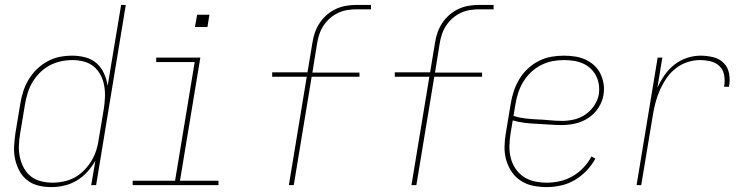

<svg xmlns="http://www.w3.org/2000/svg" viewBox="-20 -755 3040 783"><path d="M189 8Q161 8 135.5 1.5Q110 -5 90.5 -20.5Q71 -36 59 -58.5Q47 -81 41.5 -106.5Q36 -132 37.5 -159Q39 -186 43 -213L63 -333Q67 -358 75 -383Q83 -408 97 -431Q111 -454 130.5 -473Q150 -492 174 -505Q198 -518 223.5 -523Q249 -528 274 -528Q302 -528 328.5 -521Q355 -514 374 -497Q393 -480 404 -456Q415 -432 419 -405L474 -735H493L372 0H352L369 -100Q356 -76 336.5 -54.5Q317 -33 292.5 -18.5Q268 -4 241.5 2Q215 8 189 8ZM195 -10Q217 -10 240.5 -15Q264 -20 285 -31.5Q306 -43 323.5 -61Q341 -79 353.5 -100Q366 -121 373 -143.5Q380 -166 383 -189L403 -309Q407 -333 408 -357.5Q409 -382 405 -405Q401 -428 390.5 -448.5Q380 -469 362.5 -483.5Q345 -498 322 -504Q299 -510 275 -510Q252 -510 228.5 -505Q205 -500 183 -488.5Q161 -477 143 -459Q125 -441 112.5 -420Q100 -399 93 -376Q86 -353 82 -330L62 -210Q58 -186 57 -161.5Q56 -137 61 -114Q66 -91 77 -70.5Q88 -50 105.5 -36Q123 -22 146.5 -16Q170 -10 195 -10Z M521 0V-18H694L774 -502H617V-520H797L714 -18H871V0ZM775 -645 784 -695H834L826 -645Z M1158 0 1231 -442H1090V-460H1234L1254 -580Q1257 -601 1264 -621.5Q1271 -642 1283.5 -661Q1296 -680 1313.5 -695Q1331 -710 1351 -719Q1371 -728 1392 -731.5Q1413 -735 1434 -735H1493V-717H1434Q1416 -717 1396.5 -714Q1377 -711 1359 -702.5Q1341 -694 1325.5 -680.5Q1310 -667 1299 -650Q1288 -633 1282 -614.5Q1276 -596 1273 -577L1254 -459H1446V-442H1251L1178 0Z M1658 0 1731 -442H1590V-460H1734L1754 -580Q1757 -601 1764 -621.5Q1771 -642 1783.5 -661Q1796 -680 1813.5 -695Q1831 -710 1851 -719Q1871 -728 1892 -731.5Q1913 -735 1934 -735H1993V-717H1934Q1916 -717 1896.5 -714Q1877 -711 1859 -702.5Q1841 -694 1825.5 -680.5Q1810 -667 1799 -650Q1788 -633 1782 -614.5Q1776 -596 1773 -577L1754 -459H1946V-442H1751L1678 0Z M2210 8Q2181 8 2154 2.5Q2127 -3 2104.5 -17.5Q2082 -32 2067 -54Q2052 -76 2044.5 -102Q2037 -128 2037.5 -156.5Q2038 -185 2043 -213L2063 -333Q2067 -359 2075.5 -384Q2084 -409 2098 -432.5Q2112 -456 2132.5 -475Q2153 -494 2177.5 -506.5Q2202 -519 2228 -523.5Q2254 -528 2280 -528Q2303 -528 2325.5 -524.5Q2348 -521 2367.5 -512Q2387 -503 2403 -488.5Q2419 -474 2428.5 -454.5Q2438 -435 2441.5 -413Q2445 -391 2441 -368Q2437 -341 2420.5 -315.5Q2404 -290 2379.5 -274Q2355 -258 2327 -251.5Q2299 -245 2271 -245Q2246 -245 2220.5 -247Q2195 -249 2170 -250Q2145 -251 2120 -254Q2095 -257 2071 -264L2062 -210Q2058 -185 2057.5 -159.5Q2057 -134 2063 -110.5Q2069 -87 2082.5 -67Q2096 -47 2115.5 -34Q2135 -21 2159.5 -15.5Q2184 -10 2210 -10Q2236 -10 2263 -16Q2290 -22 2314.5 -36Q2339 -50 2359 -71Q2379 -92 2392 -117L2408 -108Q2394 -82 2372 -59Q2350 -36 2323.5 -20.5Q2297 -5 2267.5 1.5Q2238 8 2210 8ZM2274 -262Q2298 -262 2322.5 -268Q2347 -274 2368 -288.5Q2389 -303 2403.5 -325Q2418 -347 2422 -370Q2425 -391 2422 -410.5Q2419 -430 2410.5 -446.5Q2402 -463 2388 -476Q2374 -489 2356.5 -496.5Q2339 -504 2319.5 -507Q2300 -510 2280 -510Q2256 -510 2232.5 -505.5Q2209 -501 2186.5 -489.5Q2164 -478 2145.5 -460.5Q2127 -443 2114 -421.5Q2101 -400 2093.5 -377Q2086 -354 2082 -330L2074 -282Q2097 -275 2122 -272Q2147 -269 2172.5 -268Q2198 -267 2223 -264.5Q2248 -262 2274 -262Z M2576 0 2662 -520H2681L2661 -397Q2673 -424 2690 -448.5Q2707 -473 2730.5 -491.5Q2754 -510 2782 -519Q2810 -528 2837 -528Q2864 -528 2889.5 -521.5Q2915 -515 2932 -497.5Q2949 -480 2953.5 -454Q2958 -428 2953 -401H2933Q2937 -424 2933.5 -446.5Q2930 -469 2915.5 -484Q2901 -499 2879 -504.5Q2857 -510 2834 -510Q2809 -510 2783 -501.5Q2757 -493 2735.5 -476Q2714 -459 2698.5 -436.5Q2683 -414 2672 -389.5Q2661 -365 2654 -339.5Q2647 -314 2643 -289L2595 0Z"/></svg>

Font: Iosevka SS04 Thin
Style: Italic
Weight: 100
Italic angle: -9°
Monospace: yes
Designer: Belleve Invis
Foundry: Belleve Invis
Version: Version 19.0.0; ttfautohint (v1.8.4)